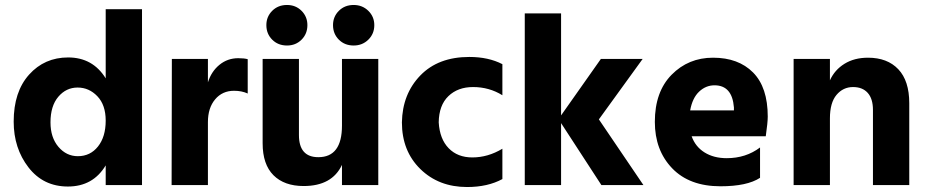

<svg xmlns="http://www.w3.org/2000/svg" viewBox="-20 -744 3731 772"><path d="M183 -252Q183 -191 215 -153.5Q247 -116 293 -116Q343 -116 374 -155Q405 -194 405 -259Q405 -322 371.5 -357Q338 -392 292 -392Q246 -392 214.5 -355Q183 -318 183 -252ZM551 0H405V-79Q354 6 253 6Q154 6 94.5 -71Q35 -148 35 -255Q35 -375 97 -444Q159 -513 254 -513Q353 -513 405 -429V-707H551Z M816 0H670L671 -507H816V-413Q830 -457 862.5 -483.5Q895 -510 938 -510Q962 -510 976 -506V-368Q952 -379 921 -379Q874 -379 845 -344.5Q816 -310 816 -253Z M1501 0H1355V-81Q1315 4 1201 4Q1123 4 1079.5 -39.5Q1036 -83 1036 -168V-507H1182V-201Q1182 -112 1260 -112Q1355 -112 1355 -239V-507H1501ZM1485 -643Q1485 -608 1461 -584.5Q1437 -561 1402 -561Q1366 -561 1342.5 -584.5Q1319 -608 1319 -643Q1319 -677 1342.5 -700.5Q1366 -724 1402 -724Q1437 -724 1461 -700.5Q1485 -677 1485 -643ZM1216 -643Q1216 -608 1192.5 -584.5Q1169 -561 1134 -561Q1098 -561 1074.5 -584.5Q1051 -608 1051 -643Q1051 -677 1074.5 -700.5Q1098 -724 1134 -724Q1169 -724 1192.5 -700.5Q1216 -677 1216 -643Z M2000 -24Q1941 8 1858 8Q1744 8 1670 -64.5Q1596 -137 1596 -252Q1598 -366 1670 -440.5Q1742 -515 1867 -515Q1944 -515 2000 -486V-361Q1947 -394 1882 -394Q1821 -394 1783 -357.5Q1745 -321 1744 -252Q1748 -185 1784 -148Q1820 -111 1879 -111Q1942 -111 2000 -146Z M2236 0H2090V-690H2236V-280L2396 -507H2564L2388 -264L2567 0H2398L2236 -249Z M3036 -29Q2984 5 2877 5Q2752 5 2682.5 -67.5Q2613 -140 2613 -254Q2613 -375 2680.5 -443.5Q2748 -512 2847 -512Q2949 -512 3008 -452.5Q3067 -393 3067 -275Q3067 -252 3059 -196H2761Q2776 -154 2813 -131Q2850 -108 2902 -108Q2979 -108 3036 -151ZM2853 -401Q2818 -401 2791 -375.5Q2764 -350 2755 -300H2931V-312Q2924 -401 2853 -401Z M3636 0H3490V-302Q3490 -347 3469 -370.5Q3448 -394 3410 -394Q3370 -394 3343.5 -362.5Q3317 -331 3317 -268V0H3171V-507H3317V-421Q3336 -463 3375.5 -487.5Q3415 -512 3470 -512Q3548 -512 3592 -465.5Q3636 -419 3636 -329Z"/></svg>

Font: Hind Siliguri
Style: Bold
Weight: 700
Designer: Jyotish Sonowal
Foundry: Indian Type Foundry
Version: Version 1.001;PS 1.0;hotconv 1.0.86;makeotf.lib2.5.63406; tt